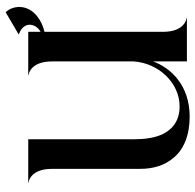

<svg xmlns="http://www.w3.org/2000/svg" viewBox="-26 -672 708 697"><g transform="rotate(-90 328.5 -324.0)"><path d="M253 10C365.5 10 429 -56.5 453.5 -122.5V0H612V-1C607.5 -1 561 -8.5 561 -86.5V-517C600 -526 644 -553 650.5 -598C654 -621 645.5 -644.5 632 -658L552 -611V-610C586 -598.5 587.5 -575.5 586.5 -566.5C585 -555 578.5 -541.5 561 -531V-576H403V-575C407.5 -575 453.5 -567.5 453.5 -490V-192.5C447 -102.5 376 -26.5 290 -26.5C241.5 -26.5 208.5 -49 189 -89C176 -117.5 171 -153 171 -190.5V-576H13V-575C17.5 -575 63.5 -567.5 63.5 -490V-168.5C63.5 -121.5 77 -81.5 100 -53C132 -10.5 187 10 253 10Z"/></g></svg>

Font: Beautique Display Thin
Style: Bold
Weight: 500
Designer: Nhat-Quang Ngo
Version: Version 1.100;Glyphs 3.2.3 (3260)